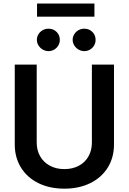

<svg xmlns="http://www.w3.org/2000/svg" viewBox="-20 -1081 745 1111"><path d="M639.6 -707V-245.1Q639.6 -169.9 603.8 -111.8Q567.9 -53.7 502.7 -21.5Q437.5 10.7 352.5 10.7Q267.1 10.7 201.9 -21.5Q136.7 -53.7 101.1 -111.8Q65.4 -169.9 65.4 -245.1V-707H192.4V-255.9Q192.4 -211.4 212.2 -176.8Q231.9 -142.1 268.3 -122.3Q304.7 -102.5 352.5 -102.5Q400.4 -102.5 436.5 -122.1Q472.7 -141.6 492.2 -176.5Q511.7 -211.4 511.7 -255.9V-707ZM193.4 -850.6Q193.4 -868.2 202.6 -883.1Q211.9 -897.9 227.3 -906.5Q242.7 -915 260.7 -915Q288.6 -915 307.4 -896.5Q326.2 -877.9 326.2 -850.6Q326.2 -833 317.6 -818.1Q309.1 -803.2 293.9 -794.2Q278.8 -785.2 260.7 -785.2Q243.2 -785.2 227.5 -794.2Q211.9 -803.2 202.6 -818.4Q193.4 -833.5 193.4 -850.6ZM400.4 -850.6Q400.4 -868.2 409.7 -883.1Q418.9 -897.9 434.3 -906.5Q449.7 -915 467.8 -915Q495.6 -915 514.4 -896.5Q533.2 -877.9 533.2 -850.6Q533.2 -833 524.7 -818.1Q516.1 -803.2 501 -794.2Q485.8 -785.2 467.8 -785.2Q450.2 -785.2 434.6 -794.2Q418.9 -803.2 409.7 -818.4Q400.4 -833.5 400.4 -850.6ZM526.4 -984.4H194.3V-1060.5H526.4Z"/></svg>

Font: Pretendard JP SemiBold
Style: Regular
Weight: 600
Designer: Base glyphs from Inter by Rasmus Andersson; Hangeul glyphs from Noto Sans CJK(Source Han Sans) by Jang Soo-young and Kan
Foundry: Kil Hyung-jin
Version: Version 1.309